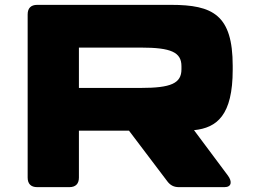

<svg xmlns="http://www.w3.org/2000/svg" viewBox="-20 -770 1060 790"><path d="M132.8 0H265.6C291 0 304.7 -13.7 304.7 -39.1V-232.4H510.7L668.5 -23.9C680.7 -7.8 695.3 0 715.8 0H903.8C932.6 0 936.5 -22.5 917.5 -47.9L778.3 -234.4C873 -244.1 937.5 -295.9 937.5 -483.4V-499C937.5 -709 855.5 -750 683.6 -750H132.8C107.4 -750 93.8 -736.3 93.8 -710.9V-39.1C93.8 -13.7 107.4 0 132.8 0ZM559.6 -408.2H304.7V-574.2H559.6C683.6 -574.2 726.6 -555.2 726.6 -497.6V-484.9C726.6 -427.2 683.6 -408.2 559.6 -408.2Z"/></svg>

Font: Gyrotrope Black
Style: Regular
Weight: 900
Designer: David Moles
Version: Version 1.003;Glyphs 3.3.1 (3343)